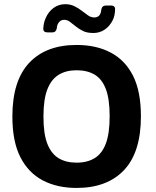

<svg xmlns="http://www.w3.org/2000/svg" viewBox="-20 -898 757 931"><path d="M351.3 13.3Q256.3 13.3 186.7 -23.7Q117 -60.7 78.5 -136.5Q40 -212.3 40 -333Q40 -506.3 121.5 -593.2Q203 -680 351.3 -680Q447 -680 517 -643Q587 -606 625.2 -530.5Q663.3 -455 663.3 -333.7Q663.3 -160.3 581.7 -73.5Q500 13.3 351.3 13.3ZM351.3 -109.3Q403.3 -109.3 439 -131.2Q474.7 -153 493.2 -201.8Q511.7 -250.7 511.7 -334.3Q511.7 -418 493.2 -466.3Q474.7 -514.7 439 -536Q403.3 -557.3 351.3 -557.3Q300 -557.3 264.3 -535.3Q228.7 -513.3 209.7 -465Q190.7 -416.7 190.7 -332.3Q190.7 -248.7 209.7 -200.5Q228.7 -152.3 264.3 -130.8Q300 -109.3 351.3 -109.3ZM433 -738Q402 -738 382.5 -747.7Q363 -757.3 347.8 -769.7Q332.7 -782 319.3 -792Q306 -802 291 -802Q271 -802 260.7 -782.3Q255.7 -773.3 255.3 -760.7Q251.3 -741 234.7 -741H209.7Q189 -741 190 -760.3Q191 -787 201.3 -809.7Q214.3 -840.7 239.3 -859.2Q264.3 -877.7 296.7 -877.7Q320.7 -877.7 340.7 -868Q360.7 -858.3 376.5 -845.8Q392.3 -833.3 407 -823.3Q421.7 -813.3 438 -813.3Q456 -813.3 465 -828Q470 -836.3 471 -850Q473.7 -870 492.3 -871.3H517.7Q539.7 -871.3 538 -850.3Q537.3 -822.3 526.7 -800.3Q511.7 -770.3 487.3 -754.2Q463 -738 433 -738Z"/></svg>

Font: Vivano Light
Style: Regular
Weight: 300
Designer: Joe Prince, Josias Burgherr
Version: Version 2.064;September 19, 2022;FontCreator 14.0.0.2877 64-